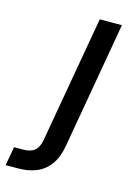

<svg xmlns="http://www.w3.org/2000/svg" viewBox="-223 -559 579 838"><g transform="rotate(15 67.0 -140.5)"><path d="M-111 220 -96 135H-57Q-21 135 -3 120Q15 105 21 70L121 -501H221L121 72Q112 124 88 157Q64 190 27.5 205Q-9 220 -57 220Z"/></g></svg>

Font: DM Sans 18pt Medium
Style: Italic
Weight: 500
Italic angle: -10°
Designer: Colophon Foundry, Jonny Pinhorn
Foundry: Colophon Foundry
Version: Version 4.004;gftools[0.9.30]